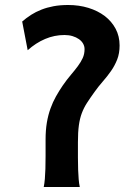

<svg xmlns="http://www.w3.org/2000/svg" viewBox="-20 -745 545 765"><path d="M68.4 -659.2Q85 -673.8 103.8 -685.8Q122.6 -697.8 144.8 -706.5Q167 -715.3 193.4 -720.2Q219.7 -725.1 251.5 -725.1Q294.9 -725.1 332.3 -713.6Q369.6 -702.1 397.2 -681.2Q424.8 -660.2 440.7 -630.4Q456.5 -600.6 456.5 -564Q456.5 -532.2 446.8 -507.6Q437 -482.9 422.1 -461.7Q407.2 -440.4 389.6 -420.4Q372.1 -400.4 356.4 -378.4Q338.9 -354 326.4 -334.7Q314 -315.4 305.9 -293.9Q297.9 -272.5 294.2 -245.4Q290.5 -218.3 290.5 -178.2V-117.2Q290.5 -90.3 291.3 -68.8Q292 -47.4 293.5 -30.5Q294.9 -13.7 297.9 0H154.3Q157.2 -14.6 158.7 -32.2Q160.2 -49.8 160.9 -72.5Q161.6 -95.2 161.6 -123.5V-188Q161.6 -226.1 166.7 -256.6Q171.9 -287.1 181.2 -312.7Q190.4 -338.4 202.9 -360.6Q215.3 -382.8 230 -404.3Q246.6 -428.2 262.2 -446.5Q277.8 -464.8 290 -481.2Q302.2 -497.6 309.6 -513.7Q316.9 -529.8 316.9 -549.3Q316.9 -561 311 -571.3Q305.2 -581.5 294.4 -589.1Q283.7 -596.7 269 -601.1Q254.4 -605.5 236.8 -605.5Q196.8 -605.5 159.9 -589.8Q123 -574.2 90.3 -544.9Z"/></svg>

Font: Andika New Basic
Style: Bold
Weight: 700
Designer: Victor Gaultney, Annie Olsen, Pablo Ugerman
Foundry: SIL International
Version: Version 5.500; ttfautohint (v1.8.3)